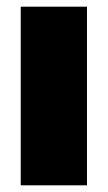

<svg xmlns="http://www.w3.org/2000/svg" viewBox="-20 -554 322 574"><path d="M240 -534H42V0H240Z"/></svg>

Font: Fira Sans Heavy
Style: Regular
Weight: 900
Designer: bBox Type GmbH & Carrois Corporate GbR & Edenspiekermann AG
Foundry: bBox Type GmbH & Carrois Corporate GbR & Edenspiekermann AG
Version: Version 4.300;PS 004.300;hotconv 1.0.88;makeotf.lib2.5.64775